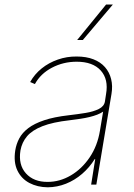

<svg xmlns="http://www.w3.org/2000/svg" viewBox="-20 -798 579 830"><path d="M186.5 11.7Q141.6 11.2 106.9 -7.1Q72.3 -25.4 55.2 -61Q38.1 -96.7 45.9 -147.5Q50.3 -175.3 63.2 -199.7Q76.2 -224.1 102.1 -243.9Q127.9 -263.7 170.7 -278.1Q213.4 -292.5 277.3 -299.8Q315.4 -304.2 349.9 -309.8Q384.3 -315.4 407.2 -326.9Q430.2 -338.4 433.6 -359.4L438.5 -391.6Q449.7 -455.1 415.5 -493.2Q381.3 -531.2 311.5 -531.2Q253.9 -531.2 204.6 -505.4Q155.3 -479.5 130.9 -434.6L110.4 -443.4Q129.4 -477.5 160.2 -502.2Q190.9 -526.9 230 -540.5Q269 -554.2 311.5 -553.7Q353 -553.7 383.8 -541.7Q414.6 -529.8 433.8 -507.8Q453.1 -485.8 460.4 -456.1Q467.8 -426.3 461.9 -391.6L396.5 0H374L391.6 -110.4H389.6Q366.7 -73.7 335 -46.4Q303.2 -19 265.4 -3.9Q227.5 11.2 186.5 11.7ZM186.5 -11.7Q238.3 -11.7 285.9 -39.6Q333.5 -67.4 367.4 -117.4Q401.4 -167.5 412.1 -233.4L425.8 -315.4Q415 -308.1 399.9 -302.2Q384.8 -296.4 366.5 -292Q348.1 -287.6 326.9 -284.4Q305.7 -281.2 282.2 -278.3Q208 -270 163.3 -252.4Q118.7 -234.9 96.7 -208.7Q74.7 -182.6 68.4 -147.5Q58.6 -85.9 92 -48.6Q125.5 -11.2 186.5 -11.7ZM313.5 -625 438.5 -778.3H467.8L337.9 -625Z"/></svg>

Font: Inter Tight Thin
Style: Italic
Weight: 250
Italic angle: -9.39999°
Designer: Rasmus Andersson
Foundry: rsms
Version: Version 3.004